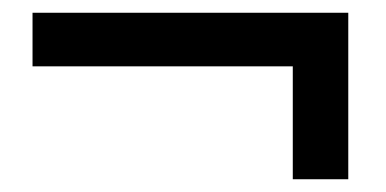

<svg xmlns="http://www.w3.org/2000/svg" viewBox="-20 -434 605 301"><path d="M526 -153H439V-330H31V-414H526Z"/></svg>

Font: Hind Madurai Medium
Style: Regular
Weight: 500
Designer: Jyotish Sonowal
Foundry: Indian Type Foundry
Version: Version 1.001;PS 1.0;hotconv 1.0.86;makeotf.lib2.5.63406; tt